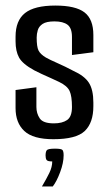

<svg xmlns="http://www.w3.org/2000/svg" viewBox="-20 -495 392 691"><path d="M172 6Q99 6 67.5 -23.5Q36 -53 36 -106V-171L111 -181V-110Q111 -87 123 -69Q135 -51 174 -51Q204 -51 221.5 -63Q239 -75 239 -110Q239 -149 230.5 -167.5Q222 -186 193 -200Q183 -205 165 -213Q147 -221 129.5 -229Q112 -237 103 -242Q61 -265 48.5 -288Q36 -311 36 -346V-363Q36 -421 70 -448Q104 -475 179 -475Q252 -475 284 -450.5Q316 -426 316 -369V-307L239 -297V-362Q239 -394 223 -406Q207 -418 176 -418Q147 -418 133.5 -409Q120 -400 116 -386.5Q112 -373 112 -360Q112 -327 118.5 -313.5Q125 -300 145 -288Q159 -280 186.5 -268Q214 -256 244 -240Q284 -222 300 -197Q316 -172 316 -126V-113Q316 -53 285 -23.5Q254 6 172 6ZM131 176Q147 149 157.5 127.5Q168 106 168 86Q151 86 147.5 80.5Q144 75 144 65Q144 51 148.5 45.5Q153 40 178 40Q201 40 205 45Q209 50 209 64Q209 91 196.5 124.5Q184 158 170 176Z"/></svg>

Font: Smooch Sans SemiBold
Style: Bold
Weight: 600
Designer: Robert E. Leuschke
Foundry: Robert E. Leuschke
Version: Version 1.010; ttfautohint (v1.8.3)